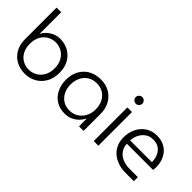

<svg xmlns="http://www.w3.org/2000/svg" viewBox="15 -1388 2058 2058"><g transform="rotate(45 1044.0 -358.5)"><path d="M333 13Q262 13 203.5 -18Q145 -49 110 -108.5Q75 -168 75 -254V-730H145V-405H147Q173 -456 226 -489Q279 -522 342 -522Q411 -522 468 -490Q525 -458 558.5 -399.5Q592 -341 592 -259Q592 -173 557 -112.5Q522 -52 463.5 -19.5Q405 13 333 13ZM332 -48Q382 -48 425.5 -72.5Q469 -97 495 -143.5Q521 -190 521 -255Q521 -318 495.5 -364.5Q470 -411 427 -436Q384 -461 334 -461Q283 -461 240 -436.5Q197 -412 171.5 -365.5Q146 -319 146 -254Q146 -188 171.5 -142Q197 -96 239.5 -72Q282 -48 332 -48Z M937 13Q860 13 805 -23Q750 -59 721 -119.5Q692 -180 692 -255Q692 -331 723.5 -391.5Q755 -452 814.5 -487Q874 -522 957 -522Q1036 -522 1093.5 -487Q1151 -452 1182.5 -393Q1214 -334 1214 -260V0H1145V-114H1142Q1127 -84 1099.5 -55Q1072 -26 1031.5 -6.5Q991 13 937 13ZM952 -47Q1008 -47 1051 -74.5Q1094 -102 1119 -149.5Q1144 -197 1143 -257Q1143 -316 1120 -362Q1097 -408 1055 -435Q1013 -462 955 -462Q895 -462 852 -434.5Q809 -407 786 -359.5Q763 -312 763 -252Q763 -196 785.5 -149.5Q808 -103 850 -75Q892 -47 952 -47Z M1368 0V-510H1438V0ZM1403 -602Q1383 -602 1368 -617Q1353 -632 1353 -652Q1353 -672 1368 -687Q1383 -702 1403 -702Q1424 -702 1438.5 -687Q1453 -672 1453 -652Q1453 -632 1438.5 -617Q1424 -602 1403 -602Z M1851 0Q1769 0 1704 -30.5Q1639 -61 1602 -118Q1565 -175 1565 -255Q1565 -329 1595 -389.5Q1625 -450 1679.5 -486Q1734 -522 1807 -522Q1882 -522 1934 -489Q1986 -456 2013 -400Q2040 -344 2040 -274Q2040 -251 2036 -231H1639Q1642 -175 1671 -137Q1700 -99 1746.5 -80Q1793 -61 1847 -61H1976V0ZM1639 -281H1969Q1969 -306 1962.5 -337Q1956 -368 1938 -397Q1920 -426 1888 -444.5Q1856 -463 1805 -463Q1753 -463 1716.5 -435.5Q1680 -408 1660 -366.5Q1640 -325 1639 -281Z"/></g></svg>

Font: MuseoModerno Light
Style: Regular
Weight: 300
Designer: Pablo Cosgaya, Héctor Gatti, Marcela Romero, and the Authors of The MuseoModerno Project.
Foundry: Omnibus-Type Team
Version: Version 1.001